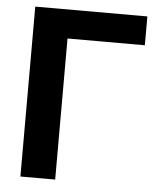

<svg xmlns="http://www.w3.org/2000/svg" viewBox="-52 -774 688 819"><g transform="rotate(5 291.5 -364.0)"><path d="M545.9 -604H214.8V0H65.9V-727.5H545.9Z"/></g></svg>

Font: Inter RS Variable
Style: Regular
Weight: 400
Designer: Rasmus Andersson (customised by Maria Ramos and Noel Pretorius)
Foundry: rsms
Version: Version 3.001;Glyphs 3.2.3 (3260)